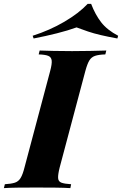

<svg xmlns="http://www.w3.org/2000/svg" viewBox="-64 -968 628 988"><path d="M243 -106Q234 -70 235 -52Q236 -34 252 -28Q268 -22 302 -20L298 0Q268 -2 220 -2.5Q172 -3 123 -3Q72 -3 28 -2.5Q-16 -2 -44 0L-39 -20Q-6 -22 12.5 -28Q31 -34 42 -52Q53 -70 62 -106L194 -602Q204 -639 202 -656.5Q200 -674 184.5 -680.5Q169 -687 135 -688L140 -708Q166 -707 211 -706Q256 -705 307 -705Q356 -705 402 -706Q448 -707 483 -708L478 -688Q444 -687 425 -680.5Q406 -674 395.5 -656.5Q385 -639 375 -602ZM330 -827Q286 -811 228.5 -796.5Q171 -782 109 -770L104 -784Q192 -812 267 -856Q342 -900 387 -948H405Q426 -893 456.5 -853.5Q487 -814 544 -784L540 -770Q491 -779 454.5 -787.5Q418 -796 388.5 -806Q359 -816 330 -827Z"/></svg>

Font: Playfair Display ExtraBold
Style: Italic
Weight: 800
Italic angle: -14°
Designer: Claus Eggers Sørensen
Foundry: Claus Eggers Sørensen
Version: Version 1.203